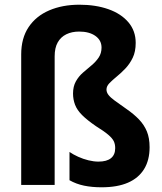

<svg xmlns="http://www.w3.org/2000/svg" viewBox="-20 -785 687 815"><path d="M556 -603Q556 -566 543.5 -540Q531 -514 512.5 -494.5Q494 -475 475.5 -460Q457 -445 444.5 -432Q432 -419 432 -405Q432 -393 440.5 -382Q449 -371 467.5 -357.5Q486 -344 516 -323Q548 -301 570 -278Q592 -255 603.5 -227Q615 -199 615 -160Q615 -105 591.5 -67Q568 -29 523 -9.5Q478 10 411 10Q370 10 336.5 3Q303 -4 275 -20V-140Q291 -129 312 -119.5Q333 -110 355.5 -104.5Q378 -99 398 -99Q433 -99 451 -113.5Q469 -128 469 -156Q469 -173 463 -185.5Q457 -198 439.5 -213Q422 -228 388 -249Q350 -275 328.5 -296.5Q307 -318 298.5 -340.5Q290 -363 290 -388Q290 -418 302 -439.5Q314 -461 332.5 -477Q351 -493 369 -508Q387 -523 399 -541Q411 -559 411 -583Q411 -614 385 -632.5Q359 -651 316 -651Q285 -651 261.5 -639.5Q238 -628 225 -605Q212 -582 212 -546V0H70V-554Q70 -623 101.5 -670Q133 -717 189 -741Q245 -765 317 -765Q386 -765 440 -746Q494 -727 525 -690.5Q556 -654 556 -603Z"/></svg>

Font: Noto Sans Thai SemiCondensed
Style: Bold
Weight: 700
Width: 4
Designer: Monotype Design Team
Foundry: Monotype Imaging Inc.
Version: Version 2.001